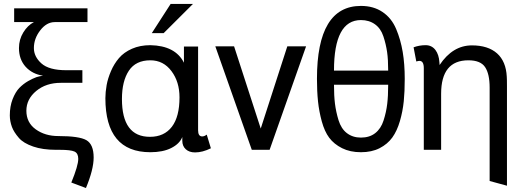

<svg xmlns="http://www.w3.org/2000/svg" viewBox="-20 -760 2652 974"><path d="M275.9 -69.8Q382.3 -69.8 418.5 -48.8Q455.1 -27.3 455.1 39.1Q455.1 99.6 416 193.8L341.8 166Q377 80.1 377 45.9Q377 17.6 357.9 8.8Q338.9 0 283.2 0H264.2Q196.3 0 148.4 -16.6Q98.6 -33.7 75.7 -60.5Q50.3 -89.8 40.5 -116.2Q29.8 -145.5 29.8 -174.8Q29.8 -220.2 43.9 -256.8Q58.1 -293 77.6 -313.5Q98.1 -334.5 122.6 -348.6Q146 -361.8 165 -368.7Q178.2 -373 198.2 -376Q143.6 -384.3 109.9 -421.4Q76.2 -459 76.2 -516.1Q76.2 -559.6 98.1 -595.2Q120.1 -631.3 151.9 -647.9H51.8V-717.8H423.8V-647.9H257.8Q216.3 -647.9 184.1 -606Q151.9 -564.5 151.9 -516.1Q151.9 -472.7 189.9 -438.5Q228.5 -403.8 315.9 -403.8H397.9V-339.8H288.1Q213.9 -339.8 164.1 -298.8Q113.8 -257.3 113.8 -198.2Q113.8 -138.2 161.1 -104Q208.5 -69.8 275.9 -69.8Z M845.7 -740.2H959L810.1 -591.8H750ZM890.6 -266.1Q890.6 -344.7 850.1 -398.9Q809.1 -454.1 742.7 -454.1Q668.9 -454.1 633.8 -401.4Q598.6 -348.6 598.6 -257.8Q598.6 -65.9 740.7 -65.9Q813 -65.9 852.1 -117.2Q890.6 -168 890.6 -266.1ZM514.6 -262.2Q514.6 -292 521 -328.6Q526.9 -361.8 543 -399.4Q558.6 -436 583.5 -465.3Q608.4 -494.6 649.4 -512.7Q690.4 -530.8 742.7 -530.8Q869.6 -528.3 913.1 -441.9V-523.9H984.9V-99.1Q984.9 -67.9 1005.9 -67.9Q1016.6 -67.9 1028.8 -77.1L1049.8 -7.8Q1007.3 13.2 969.7 13.2Q939.9 13.2 922.4 -2.9Q904.8 -19 904.8 -45.9V-64.9Q891.1 -30.3 848.1 -8.8Q806.2 12.2 742.7 12.2Q514.6 12.2 514.6 -262.2Z M1257.3 0 1072.3 -524.9H1167.5L1302.7 -107.9L1437.5 -524.9H1532.7L1347.7 0H1337.4H1267.6Z M1949.2 -330.1H1674.3Q1674.3 -273.9 1679.2 -234.4Q1684.6 -191.9 1697.3 -150.4Q1710.9 -106.9 1739.3 -85Q1769 -62 1811 -62Q1854.5 -62 1883.3 -84.5Q1912.6 -107.4 1925.8 -148.9Q1939.5 -191.4 1944.3 -232.9Q1949.2 -272.5 1949.2 -330.1ZM1811 -658.2Q1674.3 -658.2 1674.3 -401.9H1949.2Q1949.2 -458.5 1943.8 -495.6Q1938 -536.1 1924.8 -575.7Q1911.6 -615.7 1882.3 -636.7Q1852.5 -658.2 1811 -658.2ZM2033.2 -359.9Q2033.2 -294.9 2028.3 -246.6Q2022.9 -194.3 2008.8 -146Q1994.1 -95.7 1970.2 -62.5Q1945.8 -28.8 1905.8 -8.3Q1865.7 12.2 1811 12.2Q1756.3 12.2 1715.3 -8.3Q1674.3 -28.8 1649.9 -61.5Q1626.5 -92.8 1612.3 -144.5Q1598.6 -194.8 1593.3 -245.1Q1587.9 -297.4 1587.9 -359.9Q1587.9 -730 1811 -730Q1875 -730 1920.4 -699.2Q1966.3 -668.5 1989.7 -612.8Q2012.2 -559.6 2022.9 -496.6Q2033.2 -435.1 2033.2 -359.9Z M2463.9 -315.9Q2463.9 -384.8 2440.9 -419.4Q2418 -454.1 2356 -454.1Q2217.8 -454.1 2217.8 -284.2V0H2129.9V-414.1Q2129.9 -451.2 2107.9 -451.2Q2103 -451.2 2091.8 -448.2L2078.1 -520Q2107.4 -530.8 2139.2 -530.8Q2170.4 -530.8 2189 -506.3Q2206.5 -482.9 2209 -444.8L2210 -430.2Q2276.4 -529.8 2374 -529.8Q2455.6 -529.8 2501.5 -489.3Q2546.9 -448.7 2550.8 -371.1Q2551.8 -361.3 2551.8 -319.8V182.1L2463.9 158.2Z"/></svg>

Font: Miedinger*
Style: Book
Weight: 400
Version: Version 001.000